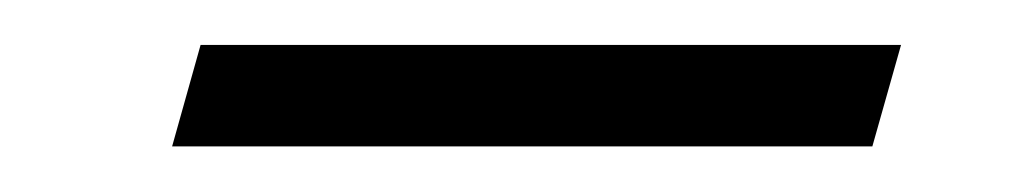

<svg xmlns="http://www.w3.org/2000/svg" viewBox="-20 -329 456 85"><path d="M68.8 -309.1H378.9L366.2 -264.2H56.2Z"/></svg>

Font: Nyght Serif Medium Italic
Style: Regular
Weight: 500
Italic angle: -16°
Designer: Maksym Kobuzan
Version: Version 0.410;Glyphs 3.1.2 (3151)